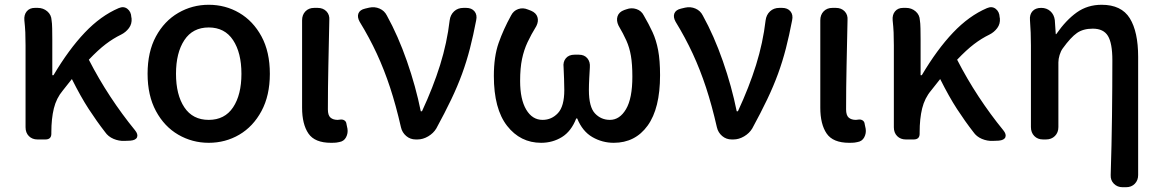

<svg xmlns="http://www.w3.org/2000/svg" viewBox="-20 -584 4866 804"><path d="M501 6Q478 7 455.5 -2.5Q433 -12 420 -31Q385 -76 351.5 -127.5Q318 -179 281 -253L243 -205Q216 -173 205.5 -130Q195 -87 195 -30V-24Q195 0 170 0H137Q115 0 101 -14Q87 -28 87 -51V-394Q87 -426 86 -448.5Q85 -471 82 -499Q80 -522 92 -536.5Q104 -551 126 -551H138Q161 -551 178 -536.5Q195 -522 196 -499Q198 -488 198.5 -465Q199 -442 199 -419V-269H204Q268 -377 335 -447.5Q402 -518 477 -550Q498 -559 513.5 -547Q529 -535 530 -512L531 -507Q533 -484 520 -466.5Q507 -449 487 -439Q454 -423 422.5 -399Q391 -375 352 -334Q393 -254 442 -179.5Q491 -105 545 -39Q559 -22 554 -9.5Q549 3 526 5Z M854 14Q785 14 726.5 -20Q668 -54 633 -119Q598 -184 598 -275Q598 -367 633 -431.5Q668 -496 726.5 -530Q785 -564 854 -564Q924 -564 982 -530Q1040 -496 1075 -431.5Q1110 -367 1110 -275Q1110 -184 1075 -119Q1040 -54 982 -20Q924 14 854 14ZM854 -82Q921 -82 956 -134.5Q991 -187 991 -275Q991 -363 956 -416Q921 -469 854 -469Q787 -469 752 -416Q717 -363 717 -275Q717 -187 752 -134.5Q787 -82 854 -82Z M1366 14Q1298 14 1271.5 -25Q1245 -64 1245 -133V-499Q1245 -522 1259 -536.5Q1273 -551 1296 -551H1310Q1333 -551 1347 -536.5Q1361 -522 1359 -499Q1357 -401 1355 -308.5Q1353 -216 1353 -126Q1353 -101 1364 -91.5Q1375 -82 1394 -82L1403 -83Q1414 -85 1422 -80Q1430 -75 1431 -64L1435 -45Q1438 -26 1429 -9Q1420 8 1400 11Q1396 12 1389 13Q1382 14 1366 14Z M1721 0Q1698 0 1681 -14.5Q1664 -29 1659 -51Q1638 -143 1613.5 -217.5Q1589 -292 1558 -359Q1527 -426 1486 -493Q1475 -513 1481 -528Q1487 -543 1509 -548L1526 -552Q1549 -557 1569.5 -548Q1590 -539 1600 -519Q1647 -434 1684 -328Q1721 -222 1742 -118H1747Q1794 -219 1823 -312Q1852 -405 1863 -499Q1866 -522 1881.5 -536.5Q1897 -551 1921 -551H1932Q1955 -551 1967 -536.5Q1979 -522 1974 -499Q1962 -436 1948 -381.5Q1934 -327 1915 -275Q1896 -223 1869.5 -167.5Q1843 -112 1807 -46Q1795 -26 1773 -13Q1751 0 1728 0Z M2246 14Q2159 14 2103.5 -57Q2048 -128 2048 -266Q2048 -347 2068 -404Q2088 -461 2120 -519Q2130 -539 2150 -546Q2170 -553 2191 -544L2204 -539Q2225 -530 2230.5 -512.5Q2236 -495 2226 -475Q2204 -439 2189 -407Q2174 -375 2166 -337Q2158 -299 2158 -245Q2158 -168 2183.5 -125Q2209 -82 2252 -82Q2290 -82 2316.5 -110.5Q2343 -139 2343 -207Q2343 -225 2342 -254Q2341 -283 2340 -302Q2337 -325 2349.5 -340Q2362 -355 2386 -355H2404Q2427 -355 2439.5 -340Q2452 -325 2450 -302Q2449 -286 2447.5 -257Q2446 -228 2446 -207Q2446 -136 2471.5 -109Q2497 -82 2534 -82Q2575 -82 2601.5 -127Q2628 -172 2628 -263Q2628 -315 2622 -350Q2616 -385 2603 -414Q2590 -443 2570 -477Q2560 -498 2566 -516Q2572 -534 2594 -542L2603 -545Q2624 -553 2645 -546Q2666 -539 2676 -519Q2697 -483 2712.5 -449.5Q2728 -416 2736 -373.5Q2744 -331 2744 -269Q2744 -130 2692 -58Q2640 14 2550 14Q2502 14 2460.5 -10Q2419 -34 2397 -88H2393Q2372 -34 2333 -10Q2294 14 2246 14Z M3044 0Q3021 0 3004 -14.5Q2987 -29 2982 -51Q2961 -143 2936.5 -217.5Q2912 -292 2881 -359Q2850 -426 2809 -493Q2798 -513 2804 -528Q2810 -543 2832 -548L2849 -552Q2872 -557 2892.5 -548Q2913 -539 2923 -519Q2970 -434 3007 -328Q3044 -222 3065 -118H3070Q3117 -219 3146 -312Q3175 -405 3186 -499Q3189 -522 3204.5 -536.5Q3220 -551 3244 -551H3255Q3278 -551 3290 -536.5Q3302 -522 3297 -499Q3285 -436 3271 -381.5Q3257 -327 3238 -275Q3219 -223 3192.5 -167.5Q3166 -112 3130 -46Q3118 -26 3096 -13Q3074 0 3051 0Z M3536 14Q3468 14 3441.5 -25Q3415 -64 3415 -133V-499Q3415 -522 3429 -536.5Q3443 -551 3466 -551H3480Q3503 -551 3517 -536.5Q3531 -522 3529 -499Q3527 -401 3525 -308.5Q3523 -216 3523 -126Q3523 -101 3534 -91.5Q3545 -82 3564 -82L3573 -83Q3584 -85 3592 -80Q3600 -75 3601 -64L3605 -45Q3608 -26 3599 -9Q3590 8 3570 11Q3566 12 3559 13Q3552 14 3536 14Z M4137 6Q4114 7 4091.5 -2.5Q4069 -12 4056 -31Q4021 -76 3987.5 -127.5Q3954 -179 3917 -253L3879 -205Q3852 -173 3841.5 -130Q3831 -87 3831 -30V-24Q3831 0 3806 0H3773Q3751 0 3737 -14Q3723 -28 3723 -51V-394Q3723 -426 3722 -448.5Q3721 -471 3718 -499Q3716 -522 3728 -536.5Q3740 -551 3762 -551H3774Q3797 -551 3814 -536.5Q3831 -522 3832 -499Q3834 -488 3834.5 -465Q3835 -442 3835 -419V-269H3840Q3904 -377 3971 -447.5Q4038 -518 4113 -550Q4134 -559 4149.5 -547Q4165 -535 4166 -512L4167 -507Q4169 -484 4156 -466.5Q4143 -449 4123 -439Q4090 -423 4058.5 -399Q4027 -375 3988 -334Q4029 -254 4078 -179.5Q4127 -105 4181 -39Q4195 -22 4190 -9.5Q4185 3 4162 5Z M4681 200Q4659 200 4644.5 185.5Q4630 171 4631 149Q4635 24 4636.5 -98Q4638 -220 4638 -332Q4638 -403 4619.5 -433.5Q4601 -464 4556 -464Q4516 -464 4490 -446Q4464 -428 4430 -381Q4422 -370 4417 -353.5Q4412 -337 4412 -323V-52Q4412 -29 4397.5 -14.5Q4383 0 4360 0H4348Q4325 0 4311 -14.5Q4297 -29 4297 -52V-394Q4297 -426 4296 -447.5Q4295 -469 4293 -500Q4291 -523 4303.5 -537Q4316 -551 4340 -551Q4363 -551 4378.5 -537Q4394 -523 4397 -500L4401 -441H4403Q4444 -500 4489 -532Q4534 -564 4593 -564Q4676 -564 4711 -507.5Q4746 -451 4746 -346V149Q4746 171 4732 185.5Q4718 200 4695 200Z"/></svg>

Font: Chiron GoRound TC M
Style: Regular
Weight: 500
Designer: Ryoko NISHIZUKA 西塚涼子 (kana, bopomofo & ideographs); Paul D. Hunt (Latin, Greek & Cyrillic); Sandoll Communications 산돌커뮤니
Foundry: Adobe
Version: Version 1.000;hotconv 1.1.1;makeotfexe 2.6.0